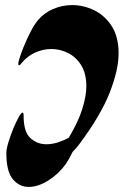

<svg xmlns="http://www.w3.org/2000/svg" viewBox="-20 -739 507 756"><path d="M239 -93Q211 -54 170.5 -28.5Q130 -3 93 -3Q56 -3 30.5 -33.5Q5 -64 5 -136Q5 -152 13 -178.5Q21 -205 32 -232Q43 -259 53.5 -277.5Q64 -296 69 -296Q73 -296 73 -283Q73 -219 100 -195Q127 -171 162 -171Q186 -171 210 -179Q234 -187 251 -197Q288 -259 304 -310Q320 -361 320 -400Q320 -449 300 -481.5Q280 -514 248.5 -530Q217 -546 182 -546Q150 -546 119.5 -532.5Q89 -519 67 -493Q59 -482 55 -482Q49 -482 55 -503.5Q61 -525 73.5 -555.5Q86 -586 101 -615Q116 -644 129 -659Q153 -688 189 -703.5Q225 -719 264 -719Q309 -719 351 -698.5Q393 -678 420 -636Q447 -594 447 -529Q447 -464 412 -374.5Q377 -285 292 -171Q281 -156 266 -141Q252 -112 239 -93Z"/></svg>

Font: Ga Maamli
Style: Regular
Weight: 400
Designer: Afotey Clement Nii Odai, Ama Asantewa Diaka, David Abbey-Thompson
Foundry: Sorkin Type Co.
Version: Version 1.000; ttfautohint (v1.8.4.7-5d5b)